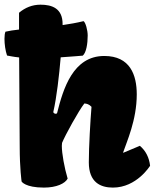

<svg xmlns="http://www.w3.org/2000/svg" viewBox="-20 -808 675 837"><path d="M74.2 -16.6C74.2 -16.6 89.8 9.8 171.4 9.8C227.1 9.8 263.7 -8.3 274.9 -29.3C260.7 -76.7 249.5 -139.2 249.5 -171.9C249.5 -176.8 250 -181.6 250.5 -185.1C264.6 -219.7 322.3 -324.2 347.7 -356.9C357.9 -356.4 368.7 -353.5 378.9 -342.3C374 -283.2 367.2 -168 367.2 -100.1C367.2 -13.2 418 9.8 472.2 9.8C576.2 9.8 634.3 -85.4 634.3 -85.4C630.4 -120.1 616.2 -149.9 589.8 -172.4L517.6 -142.1L516.6 -143.1C532.2 -189.5 576.2 -284.7 576.2 -396.5C576.2 -481 547.4 -564 434.6 -564C297.9 -564 255.4 -420.4 229 -315.4C228 -313 225.6 -312 223.1 -312C218.3 -312 212.4 -315.4 212.4 -319.8C227.1 -384.3 237.8 -478 244.6 -558.1C290.5 -561 328.1 -564.5 340.8 -565.4C356 -578.6 362.3 -617.2 362.3 -653.3C362.3 -676.3 353 -710.4 344.2 -715.8C314.5 -708.5 283.7 -703.1 252.9 -698.7V-703.1C252.9 -771 207.5 -787.6 156.7 -787.6C120.6 -787.6 89.8 -774.9 63 -752.4V-679.2C40.5 -676.8 20.5 -673.8 3.9 -669.9C1 -664.1 -0.5 -652.3 -0.5 -638.7C-0.5 -615.7 3.4 -586.9 10.7 -565.9C22.5 -564 38.1 -560.1 63.5 -557.6C64.5 -400.9 65.9 -223.1 65.9 -169.9C65.9 -72.3 74.2 -16.6 74.2 -16.6Z"/></svg>

Font: Kavoon
Style: Regular
Weight: 400
Designer: Viktoriya Grabowska
Foundry: Viktoriya Grabowska
Version: Version 1.002